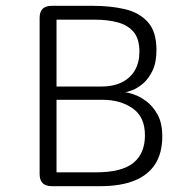

<svg xmlns="http://www.w3.org/2000/svg" viewBox="-20 -639 659 659"><path d="M407 -322.5Q416.5 -322.5 437.8 -315.5Q459 -308.5 481.8 -291.8Q504.5 -275 520.8 -245.8Q537 -216.5 537 -171Q537 -114 512.8 -76Q488.5 -38 441.2 -19Q394 0 324 0H157.5Q116 0 116 -41.5V-578Q116 -619 157.5 -619H299.5Q359.5 -619 408.8 -607.5Q458 -596 487.5 -563.2Q517 -530.5 517 -467.5Q517 -424.5 503.5 -396.5Q490 -368.5 470.8 -352.2Q451.5 -336 433.5 -329.2Q415.5 -322.5 407 -322.5ZM174 -571.5V-342H328.5Q369.5 -342 398.8 -356.8Q428 -371.5 443.2 -398.2Q458.5 -425 458.5 -461.5Q458.5 -506 438.5 -529.5Q418.5 -553 384 -562.2Q349.5 -571.5 306 -571.5ZM308.5 -47.5Q398 -47.5 437.8 -80Q477.5 -112.5 477.5 -174.5Q477.5 -238 435.2 -267.2Q393 -296.5 332 -296.5H174V-47.5Z"/></svg>

Font: Sono ExtraLight Monospace Light
Style: Regular
Weight: 300
Version: Version 2.112